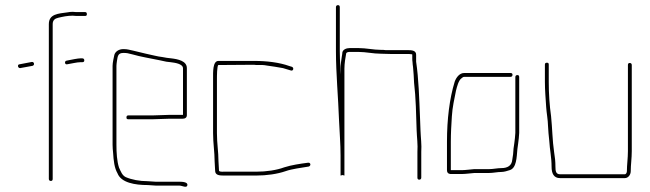

<svg xmlns="http://www.w3.org/2000/svg" viewBox="-20 -705 2528 747"><path d="M58 -440C73 -442 93 -447 107 -449C116 -452 113 -465 104 -464C90 -462 71 -457 57 -455C46 -455 49 -440 58 -440ZM242 -455C256 -457 279 -463 293 -463H300C305 -463 308 -465 308 -470C308 -475 305 -478 300 -478H293C283 -478 259 -473 249 -471L239 -469C230 -468 231 -452 242 -455ZM178 -1C183 -1 185 -4 185 -9V-611C185 -627 194 -633 207 -636C224 -640 242 -644 263 -644C271 -643 278 -643 285 -643H311C316 -643 318 -645 318 -650C318 -655 316 -658 311 -658H285C278 -658 271 -658 263 -659C255 -659 248 -658 243 -657C207 -652 170 -651 170 -611V-9C170 -4 173 -1 178 -1Z M555 0C523 0 492 -6 469 -16C455 -23 450 -38 443 -53C435 -78 433 -110 433 -142V-449C433 -454 434 -460 435 -468C438 -487 439 -499 460 -499C466 -499 471 -499 476 -498C488 -495 506 -491 520 -487C555 -479 592 -473 627 -465L644 -463C660 -461 692 -457 692 -439V-258H636C623 -258 588 -256 574 -256H479C474 -256 472 -253 472 -248C472 -243 474 -241 479 -241H574C588 -241 623 -243 636 -243H690C701 -243 707 -248 707 -257V-440C707 -468 672 -475 646 -478L629 -480C623 -481 617 -482 612 -483C592 -485 569 -492 548 -496C533 -499 513 -505 498 -508C482 -511 477 -514 460 -514C443 -514 429 -505 425 -492C423 -483 418 -461 418 -449V-142C418 -131 419 -120 420 -111C422 -79 425 -52 437 -31C451 6 505 15 555 15C566 15 574 17 585 17H677C689 17 706 28 709 16C712 3 689 2 677 2H585C574 2 566 0 555 0Z M809 -398V-187C809 -147 815 -114 815 -78C815 -65 817 -54 817 -41C817 -24 832 -22 850 -22H976C1018 -22 1059 -28 1091 -39C1116 -48 1152 -52 1181 -57C1191 -60 1189 -73 1179 -72C1148 -68 1114 -63 1086 -54C1056 -43 1017 -37 976 -37H850C844 -37 832 -36 832 -42C832 -54 830 -66 830 -78C830 -115 824 -146 824 -187V-398C824 -406 824 -452 830 -452L968 -453C973 -452 979 -452 985 -452H1002C1007 -452 1012 -451 1018 -450C1038 -447 1061 -444 1081 -440L1111 -431C1121 -427 1125 -441 1116 -445L1106 -448C1067 -462 1019 -468 968 -468H830C807 -468 809 -424 809 -398Z M1462 -496C1475 -496 1485 -495 1499 -495H1565C1569 -495 1574 -495 1581 -494C1582 -494 1583 -494 1584 -493V-478C1584 -473 1584 -468 1585 -463C1585 -458 1586 -452 1587 -444C1589 -426 1590 -403 1591 -383C1598 -325 1599 -260 1601 -198C1602 -169 1606 -143 1604 -114V-14C1604 -9 1606 -6 1611 -6C1616 -6 1619 -9 1619 -14V-114C1621 -142 1617 -169 1616 -198L1614 -250C1611 -322 1609 -398 1599 -465V-492C1599 -509 1582 -510 1565 -510H1480C1475 -511 1469 -511 1463 -511C1433 -511 1405 -518 1374 -518H1341C1327 -518 1314 -512 1312 -501C1312 -497 1311 -492 1310 -486C1308 -474 1305 -453 1305 -438V-415C1304 -426 1304 -436 1304 -445C1303 -466 1302 -486 1302 -506V-677C1302 -682 1300 -685 1295 -685C1290 -685 1287 -682 1287 -677V-506C1287 -419 1296 -325 1299 -238C1301 -190 1305 -146 1305 -100V-22L1313 -24L1320 -22V-438C1320 -458 1324 -482 1327 -498C1329 -502 1336 -503 1341 -503H1374C1404 -503 1432 -496 1462 -496Z M1826 -32H1883C1899 -32 1915 -36 1931 -36C1941 -36 1954 -40 1963 -43C1990 -51 1990 -93 1993 -125L1996 -147C1998 -165 1999 -168 2000 -188V-405C2000 -410 1998 -413 1993 -413C1988 -413 1985 -410 1985 -405V-188C1984 -168 1983 -167 1981 -148L1978 -127C1977 -111 1976 -98 1973 -83C1971 -61 1955 -51 1931 -51C1915 -51 1899 -47 1883 -47H1825C1811 -46 1790 -43 1777 -43H1734V-154C1734 -186 1736 -221 1738 -252C1740 -287 1748 -322 1754 -352C1758 -368 1764 -392 1775 -400C1779 -404 1783 -406 1786 -406H1966C1971 -406 1974 -409 1974 -414C1974 -419 1971 -421 1966 -421H1786C1768 -421 1755 -404 1749 -387C1729 -322 1719 -241 1719 -154V-43C1719 -34 1723 -29 1732 -28H1777C1791 -28 1812 -31 1826 -32Z M2159 -12H2411C2424 -12 2434 -25 2434 -39C2434 -64 2438 -89 2438 -117V-452C2438 -457 2435 -460 2430 -460C2425 -460 2423 -457 2423 -452V-117C2423 -89 2419 -64 2419 -39C2419 -34 2416 -27 2411 -27H2159C2143 -27 2141 -39 2141 -56C2141 -77 2139 -94 2136 -112C2129 -159 2129 -205 2124 -253C2118 -295 2115 -341 2115 -386V-454C2115 -459 2113 -461 2108 -461C2103 -461 2100 -459 2100 -454V-386C2100 -354 2103 -320 2105 -288C2106 -270 2112 -235 2112 -217L2114 -187C2115 -174 2116 -164 2117 -157C2119 -122 2126 -93 2126 -56C2126 -31 2134 -12 2159 -12Z"/></svg>

Font: Electronic
Style: UltTh
Weight: 100
Version: Version 1.011